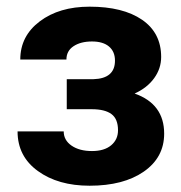

<svg xmlns="http://www.w3.org/2000/svg" viewBox="-20 -558 554 587"><path d="M331.5 -372.6Q331.5 -400.4 313.2 -415.8Q294.9 -431.2 261.2 -431.2Q226.6 -431.2 204.8 -416.7Q183.1 -402.3 183.1 -376H42Q42 -447.8 101.6 -492.7Q161.1 -537.6 253.9 -537.6Q356 -537.6 414.3 -497.6Q472.7 -457.5 472.7 -383.8Q472.7 -348.6 451.4 -319.1Q430.2 -289.6 391.6 -272Q481.9 -240.2 481.9 -149.4Q481.9 -76.7 419.7 -33.4Q357.4 9.8 253.9 9.8Q157.7 9.8 95.7 -35.2Q33.7 -80.1 33.7 -156.2H174.8Q174.8 -129.4 198.7 -112.8Q222.7 -96.2 261.2 -96.2Q298.8 -96.2 319.8 -113.8Q340.8 -131.3 340.8 -159.7Q340.8 -194.3 320.8 -209.2Q300.8 -224.1 260.7 -224.1H184.1V-315.9H265.6Q331.5 -317.9 331.5 -372.6Z"/></svg>

Font: MAUL Bold
Style: Bold
Weight: 700
Designer: MAUL
Version: Version 1.0; 2020; ttfautohint (v1.8.3)